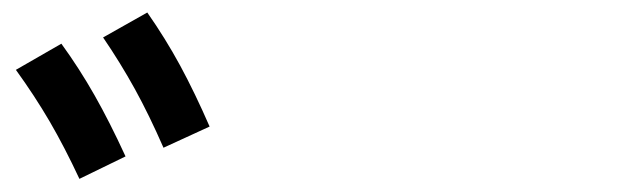

<svg xmlns="http://www.w3.org/2000/svg" viewBox="-20 -838 978 301"><path d="M4.9 -728.5 76.2 -769.5Q104.5 -730.5 128.2 -688.7Q151.9 -647 176.8 -592.8L104.5 -557.6Q81.5 -606.9 57.9 -647.5Q34.2 -688 4.9 -728.5ZM141.6 -779.3 210.9 -818.4Q239.3 -777.8 262.5 -735.1Q285.6 -692.4 308.6 -639.6L236.3 -606.4Q213.9 -657.7 191.4 -698.5Q168.9 -739.3 141.6 -779.3Z"/></svg>

Font: Pretendard SemiBold
Style: Regular
Weight: 600
Designer: Base glyphs from Inter by Rasmus Andersson; Hangeul glyphs from Noto Sans CJK(Source Han Sans) by Jang Soo-young and Kan
Foundry: Kil Hyung-jin
Version: Version 1.309